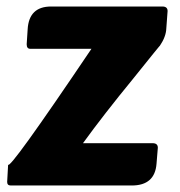

<svg xmlns="http://www.w3.org/2000/svg" viewBox="-20 -570 553 590"><path d="M13 0Q2 0 2 -11L5 -65Q4 -39 261 -420H73Q62 -420 62 -434L65 -480Q69 -550 137 -550H479Q495 -550 495 -536L491 -482Q490 -457 471 -429Q474 -434 389 -328Q298 -217 235 -130H449Q465 -130 465 -116L461 -67Q456 0 385 0Z"/></svg>

Font: PoetsenOne
Style: Regular
Weight: 400
Designer: Rodrigo Fuenzalida, Pablo Impallari
Foundry: Pablo Impallari, Rodrigo Fuenzalida
Version: Version 1.000